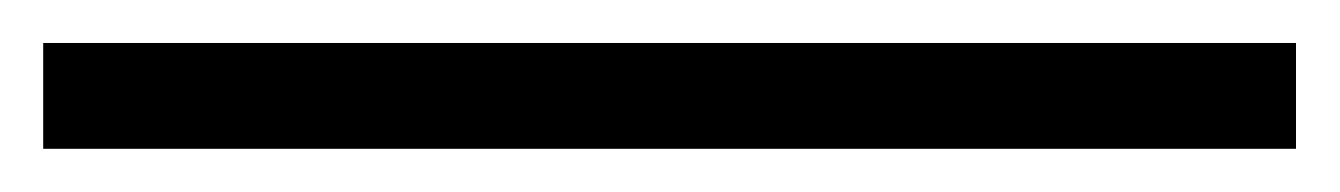

<svg xmlns="http://www.w3.org/2000/svg" viewBox="-25 2 614 88"><path d="M-5.2 70.2V21.7H569V70.2Z"/></svg>

Font: Noto Serif HK ExtraLight
Style: Regular
Weight: 200
Designer: Ryoko NISHIZUKA 西塚涼子 (kana & ideographs); Frank Grießhammer (Latin, Greek & Cyrillic); Wenlong ZHANG 张文龙 (bopomofo); San
Foundry: Adobe
Version: Version 2.002-H1;hotconv 1.1.0;makeotfexe 2.6.0